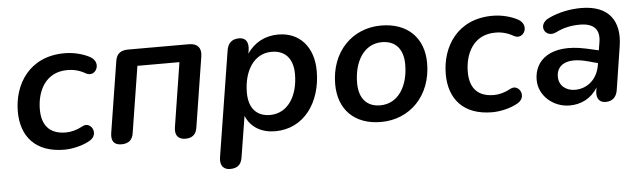

<svg xmlns="http://www.w3.org/2000/svg" viewBox="-45 -662 3395 1015"><g transform="rotate(-5 1652.0 -155.0)"><path d="M276 10C321 10 378 -4 414 -26C468 -59 426 -130 382 -105C349 -87 319 -80 292 -80C202 -80 165 -133 165 -213C165 -308 210 -408 328 -408C362 -408 393 -400 424 -382C474 -354 516 -432 454 -466C419 -485 369 -498 321 -498C133 -498 48 -356 48 -212C48 -80 123 10 276 10Z M579 8C617 8 638 -10 643 -46L699 -398H922L868 -56C862 -15 880 8 919 8C955 8 976 -10 981 -46L1040 -419C1047 -463 1025 -488 981 -488H659C619 -488 596 -473 590 -433L530 -56C524 -15 539 8 579 8Z M1140 188C1178 188 1199 171 1205 133L1240 -85C1266 -22 1324 10 1395 10C1549 10 1641 -123 1641 -288C1641 -417 1567 -498 1455 -498C1384 -498 1327 -467 1289 -411L1292 -429C1298 -471 1283 -496 1247 -496C1209 -496 1187 -476 1181 -437L1092 121C1085 164 1104 188 1140 188ZM1375 -78C1305 -78 1263 -123 1263 -206C1263 -320 1317 -410 1412 -410C1483 -410 1525 -365 1525 -282C1525 -168 1471 -78 1375 -78Z M1957 10C2109 10 2226 -105 2226 -279C2226 -413 2141 -498 2000 -498C1848 -498 1732 -383 1732 -210C1732 -75 1816 10 1957 10ZM1960 -78C1890 -78 1848 -123 1848 -206C1848 -320 1902 -410 1997 -410C2068 -410 2110 -365 2110 -282C2110 -168 2056 -78 1960 -78Z M2547 10C2592 10 2649 -4 2685 -26C2739 -59 2697 -130 2653 -105C2620 -87 2590 -80 2563 -80C2473 -80 2436 -133 2436 -213C2436 -308 2481 -408 2599 -408C2633 -408 2664 -400 2695 -382C2745 -354 2787 -432 2725 -466C2690 -485 2640 -498 2592 -498C2404 -498 2319 -356 2319 -212C2319 -80 2394 10 2547 10Z M2958 10C3017 10 3073 -16 3107 -73L3104 -56C3098 -14 3116 8 3149 8C3184 8 3206 -12 3212 -49L3248 -280C3268 -406 3214 -498 3062 -498C3007 -498 2945 -487 2890 -461C2821 -430 2860 -354 2918 -381C2962 -403 3003 -411 3048 -411C3124 -411 3154 -374 3143 -309L3136 -267L3070 -282C2882 -323 2795 -243 2795 -140C2795 -56 2870 10 2958 10ZM2908 -147C2908 -203 2954 -248 3078 -213L3126 -200L3124 -189C3112 -115 3058 -70 2993 -70C2947 -70 2908 -98 2908 -147Z"/></g></svg>

Font: SN Pro Semibold
Style: Italic
Weight: 600
Italic angle: -9°
Designer: Tobias Whetton
Foundry: Supernotes
Version: Version 1.001;Glyphs 3.2 (3249)